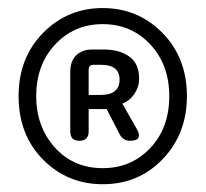

<svg xmlns="http://www.w3.org/2000/svg" viewBox="-20 -817 513 479"><path d="M446.3 -577.1Q446.3 -483.4 386.2 -420.4Q326.2 -357.4 236.3 -357.4Q148.4 -357.4 87.4 -418.9Q26.4 -480.5 26.4 -577.1Q26.4 -672.9 87.4 -734.9Q148.4 -796.9 236.3 -796.9Q324.2 -796.9 385.3 -734.9Q446.3 -672.9 446.3 -577.1ZM70.3 -577.1Q70.3 -501 116.7 -449.2Q163.1 -397.5 236.3 -397.5Q307.6 -397.5 355 -447.8Q402.3 -498 402.3 -577.1Q402.3 -655.3 355 -706.1Q307.6 -756.8 236.3 -756.8Q165 -756.8 117.7 -706.1Q70.3 -655.3 70.3 -577.1ZM155.3 -489.3V-638.7Q155.3 -664.1 169.9 -678.7Q184.6 -693.4 209 -693.4H240.2Q278.3 -693.4 302.7 -675.8Q327.1 -658.2 327.1 -621.1Q327.1 -600.6 315.4 -583Q303.7 -565.4 285.2 -558.6L321.3 -495.1Q337.9 -465.8 303.7 -465.8Q287.1 -465.8 278.3 -482.4L246.1 -544.9H201.2V-489.3Q201.2 -465.8 177.7 -465.8Q155.3 -465.8 155.3 -489.3ZM230.5 -580.1Q278.3 -580.1 278.3 -618.2Q278.3 -655.3 232.4 -655.3H212.9Q201.2 -655.3 201.2 -642.6V-580.1Z"/></svg>

Font: GenSenMaruGothic TW TTF Regular
Style: Regular
Weight: 400
Version: Version 1.301